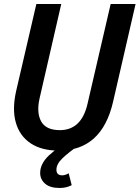

<svg xmlns="http://www.w3.org/2000/svg" viewBox="-20 -740 695 956"><path d="M273 10Q187 10 132.5 -26.5Q78 -63 59 -129Q40 -195 60 -285L161 -720H285L177 -250Q161 -179 185 -135.5Q209 -92 278 -92Q386 -92 416 -224L531 -720H655L543 -233Q487 10 273 10ZM277 196Q229 196 204.5 174.5Q180 153 180 121Q180 75 224 33.5Q268 -8 339 -42L377 -20Q320 20 290.5 48.5Q261 77 261 105Q261 133 290 133Q304 133 322 123L337 182Q310 196 277 196Z"/></svg>

Font: Instrument Sans SemiCondensed SemiBold Italic
Style: Regular
Weight: 600
Width: 4
Italic angle: -13°
Designer: Rodrigo Fuenzalida
Foundry: fragTYPE
Version: Version 1.000; ttfautohint (v1.8.4.7-5d5b);gftools[0.9.28]